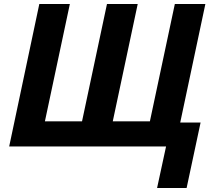

<svg xmlns="http://www.w3.org/2000/svg" viewBox="-20 -734 1082 962"><path d="M177 -714H330L205 -126H391L516 -714H670L545 -126H731L856 -714H1009L883 -120H985L915 208H767L812 0H26Z"/></svg>

Font: BC Sans
Style: Bold Italic
Weight: 700
Italic angle: -12°
Designer: Monotype Design Team
Province of B.C.
Foundry: Monotype Imaging Inc.
Version: Version 2.000;GOOG;noto-source:20170915:90ef993387c0